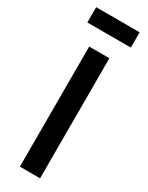

<svg xmlns="http://www.w3.org/2000/svg" viewBox="-219 -877 705 914"><g transform="rotate(30 133.0 -419.5)"><path d="M78 0V-660H189V0ZM13 -755V-839H252V-755Z"/></g></svg>

Font: Bricolage Grotesque 24pt Medium
Style: Regular
Weight: 500
Designer: Mathieu Triay
Foundry: Atelier Triay
Version: Version 1.001;gftools[0.9.33.dev8+g029e19f]